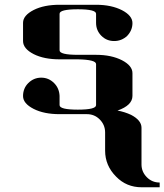

<svg xmlns="http://www.w3.org/2000/svg" viewBox="-20 -481 693 809"><path d="M77.1 -76.2Q77.1 -108.9 99.1 -130.9Q122.1 -153.8 153.8 -153.8Q185.1 -153.8 208 -130.9Q229.5 -109.4 231 -77.1V-38.1Q231 -19 308.1 -19Q384.8 -19 384.8 -38.1V-210.9Q384.8 -229.5 308.1 -231H231Q165.5 -231 122.1 -252.9Q77.1 -275.9 77.1 -308.1V-384.8Q77.1 -416 122.1 -439Q165.5 -460.9 231 -460.9H384.8Q449.2 -460.9 494.1 -438Q538.1 -415 538.1 -383.8Q538.1 -353.5 516.1 -330.1Q492.7 -308.1 460.9 -308.1Q429.2 -308.1 407.2 -330.1Q384.8 -352.5 384.8 -384.8V-422.9Q384.8 -441.9 308.1 -441.9Q231 -441.9 231 -422.9V-269Q231 -250 308.1 -250H384.8Q449.2 -250 494.1 -227.1Q538.1 -204.1 538.1 -172.9V-77.1Q538.1 -37.1 475.1 -15.1Q504.9 -9.8 532.2 2.9Q576.2 25.9 576.2 57.1V211.9Q576.2 243.2 599.1 266.1Q621.1 288.1 652.8 288.1V308.1H577.1Q512.7 308.1 469.2 263.2Q422.9 216.8 422.9 153.8V77.1Q422.9 44.9 399.9 22Q377.9 0 346.2 0H231Q165.5 0 122.1 -22Q77.1 -44.9 77.1 -76.2Z"/></svg>

Font: Hjet
Style: Regular
Weight: 400
Designer: T. Christopher White
Version: Version 1.2